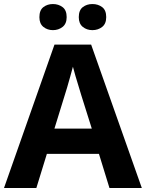

<svg xmlns="http://www.w3.org/2000/svg" viewBox="-20 -940 729 960"><path d="M527.3 0 474.7 -170.8H214.4L161.8 0H0L252.4 -717H435.7L689.1 0ZM386.4 -463.9Q381.5 -480.7 373.5 -506.7Q365.5 -532.6 357.5 -559.5Q349.5 -586.4 344.6 -606.3Q339.6 -586.3 331.1 -556.9Q322.7 -527.6 315.2 -501.2Q307.7 -474.9 303.7 -463.9L252.2 -297.1H438.9ZM177 -854.1Q177 -889 196.9 -904.4Q216.8 -919.8 244.6 -919.8Q272.4 -919.8 292.8 -904.5Q313.3 -889.2 313.3 -854.5Q313.3 -821.2 292.8 -805.3Q272.4 -789.3 244.6 -789.3Q216.8 -789.3 196.9 -805.5Q177 -821.7 177 -854.1ZM373.9 -854.1Q373.9 -889 393.9 -904.4Q413.9 -919.8 442.1 -919.8Q470.3 -919.8 490.7 -904.5Q511.1 -889.2 511.1 -854.5Q511.1 -821.2 490.7 -805.3Q470.3 -789.3 442.1 -789.3Q413.9 -789.3 393.9 -805.5Q373.9 -821.7 373.9 -854.1Z"/></svg>

Font: Noto Sans Hebrew
Style: Regular
Weight: 400
Designer: Monotype Design Team
Foundry: Monotype Imaging Inc.
Version: Version 2.003;January 10, 2023;FontCreator 14.0.0.2877 64-bi